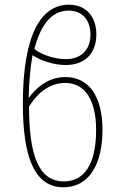

<svg xmlns="http://www.w3.org/2000/svg" viewBox="-20 -785 503 815"><path d="M249 10C359 10 415 -89 415 -234C415 -383 352 -458 258 -458C177 -458 127 -403 102 -369C102 -429 110 -508 118 -551C152 -528 207 -509 259 -509C340 -509 389 -558 389 -639C389 -706 353 -765 272 -765C161 -765 77 -651 77 -345C77 -128 122 10 249 10ZM259 -534C211 -534 153 -554 126 -577C151 -675 197 -740 271 -740C333 -740 364 -696 364 -638C364 -574 325 -534 259 -534ZM251 -15C140 -15 104 -134 103 -332C131 -378 181 -433 257 -433C343 -433 388 -356 388 -234C388 -86 337 -15 251 -15Z"/></svg>

Font: Noto Sans Condensed Thin
Style: Regular
Weight: 100
Width: 3
Designer: Monotype Design Team
Foundry: Monotype Imaging Inc.
Version: Version 2.013